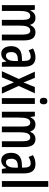

<svg xmlns="http://www.w3.org/2000/svg" viewBox="1146 -1946 810 3143"><g transform="rotate(90 1551.5 -375.0)"><path d="M512 -550C455 -550 418 -524 394 -467H384C372 -516 335 -550 273 -550C221 -550 178 -524 156 -468H149L139 -540H64V0H159V-275C159 -391 175 -465 242 -465C285 -465 306 -429 306 -341V0H400V-291C400 -406 422 -465 483 -465C526 -465 547 -426 547 -338V0H642V-360C642 -488 600 -550 512 -550Z M921 -550C869 -550 818 -536 774 -509L804 -438C845 -461 877 -472 909 -472C957 -472 978 -436 978 -363V-330L914 -327C800 -322 736 -263 736 -154C736 -68 773 10 858 10C916 10 955 -18 985 -74H987L1001 0H1073V-362C1073 -484 1027 -550 921 -550ZM934 -260 979 -263V-210C979 -120 945 -67 893 -67C855 -67 833 -94 833 -155C833 -220 866 -257 934 -260Z M1273 -278 1146 0H1246L1328 -198L1411 0H1513L1387 -275L1508 -540H1406L1330 -354L1255 -540H1153Z M1635 -745C1599 -745 1581 -724 1581 -683C1581 -643 1601 -621 1635 -621C1670 -621 1688 -643 1688 -683C1688 -723 1672 -745 1635 -745ZM1682 -540H1587V0H1682Z M2258 -550C2201 -550 2164 -524 2140 -467H2130C2118 -516 2081 -550 2019 -550C1967 -550 1924 -524 1902 -468H1895L1885 -540H1810V0H1905V-275C1905 -391 1921 -465 1988 -465C2031 -465 2052 -429 2052 -341V0H2146V-291C2146 -406 2168 -465 2229 -465C2272 -465 2293 -426 2293 -338V0H2388V-360C2388 -488 2346 -550 2258 -550Z M2667 -550C2615 -550 2564 -536 2520 -509L2550 -438C2591 -461 2623 -472 2655 -472C2703 -472 2724 -436 2724 -363V-330L2660 -327C2546 -322 2482 -263 2482 -154C2482 -68 2519 10 2604 10C2662 10 2701 -18 2731 -74H2733L2747 0H2819V-362C2819 -484 2773 -550 2667 -550ZM2680 -260 2725 -263V-210C2725 -120 2691 -67 2639 -67C2601 -67 2579 -94 2579 -155C2579 -220 2612 -257 2680 -260Z M3040 0V-760H2945V0Z"/></g></svg>

Font: Noto Sans Gujarati ExtraCondensed Medium
Style: Regular
Weight: 500
Width: 2
Designer: Jelle Bosma - Monotype Design Team, Universal Thirst
Foundry: Monotype Imaging Inc.
Version: Version 2.106